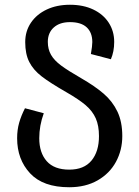

<svg xmlns="http://www.w3.org/2000/svg" viewBox="-20 -773 586 807"><path d="M52 -192Q52 -227 60.5 -257Q69 -287 85 -318L164 -297Q145 -245 145 -192Q145 -131 176.5 -95.5Q208 -60 271 -60Q333 -60 364.5 -98Q396 -136 396 -201Q396 -245 382.5 -275.5Q369 -306 340.5 -330.5Q312 -355 258 -386Q190 -425 155 -452Q120 -479 103 -512.5Q86 -546 86 -596Q86 -642 110 -677.5Q134 -713 176.5 -733Q219 -753 274 -753Q330 -753 372 -733Q414 -713 437 -677.5Q460 -642 460 -597Q460 -556 446 -524L362 -546Q368 -580 368 -596Q368 -636 344.5 -658Q321 -680 274 -680Q231 -680 206 -657.5Q181 -635 181 -597Q181 -566 194.5 -542.5Q208 -519 237 -497.5Q266 -476 320 -445Q379 -411 416 -379Q453 -347 473.5 -304Q494 -261 494 -201Q494 -142 467.5 -93Q441 -44 390.5 -15Q340 14 271 14Q161 14 106.5 -44.5Q52 -103 52 -192Z"/></svg>

Font: Fira GO
Style: Regular
Weight: 400
Designer: Carrois Corporate
Foundry: Carrois Corporate GbR
Version: Version 0.300